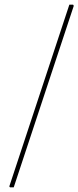

<svg xmlns="http://www.w3.org/2000/svg" viewBox="-20 -695 337 825"><path d="M294 -675 297 -670 39 110H23L20 106L278 -675Z"/></svg>

Font: Alegreya Sans SC Thin
Style: Italic
Weight: 100
Italic angle: -7°
Designer: Juan Pablo del Peral
Foundry: Huerta Tipografica
Version: Version 2.007